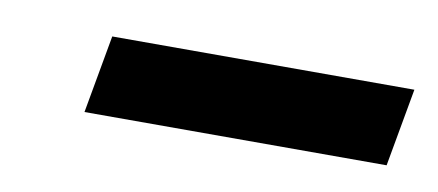

<svg xmlns="http://www.w3.org/2000/svg" viewBox="-27 -752 431 189"><g transform="rotate(10 188.5 -658.0)"><path d="M363 -619H61L75 -697H377Z"/></g></svg>

Font: Open Sauce One Black Italic
Style: Regular
Weight: 900
Italic angle: -10°
Designer: Alfredo Marco Pradil
Foundry: Creative Sauce Fz LLC
Version: Version 1.477